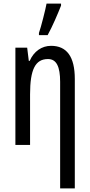

<svg xmlns="http://www.w3.org/2000/svg" viewBox="-20 -800 496 1060"><path d="M195 -606H243C270 -655 298 -721 317 -769V-780H237C232 -751 206 -648 195 -618ZM262 -547C211 -547 167 -517 144 -464H139L130 -537H65V0H146V-279C146 -417 175 -474 245 -474C292 -474 312 -432 312 -348V240H393V-364C393 -488 348 -547 262 -547Z"/></svg>

Font: Noto Sans UI Condensed
Style: Regular
Weight: 400
Width: 3
Designer: Monotype Design Team
Foundry: Monotype Imaging Inc.
Version: Version 1.901